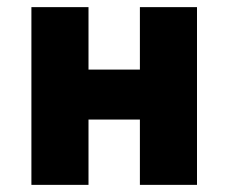

<svg xmlns="http://www.w3.org/2000/svg" viewBox="-20 -518 640 538"><path d="M68 0V-498H228V-323H372V-498H532V0H372V-183H228V0Z"/></svg>

Font: Source Code Pro ExtraBold
Style: Regular
Weight: 800
Monospace: yes
Designer: Paul D. Hunt, Teo Tuominen
Foundry: Adobe Systems Incorporated
Version: Version 1.018;hotconv 1.0.116;makeotfexe 2.5.65601